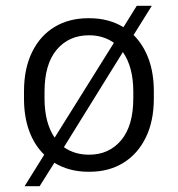

<svg xmlns="http://www.w3.org/2000/svg" viewBox="-20 -584 615 664"><path d="M512 -268V-243Q512 -165 484 -108Q456 -51 406 -20.5Q356 10 290 10H286Q219 10 168 -21L117 60H65L133 -49Q99 -82 81 -131Q63 -180 63 -243V-268Q63 -347 91 -404Q119 -461 169 -491Q219 -521 285 -521H289Q356 -521 407 -490L453 -564H505L442 -463Q476 -429 494 -380Q512 -331 512 -268ZM169 -108 374 -436Q337 -462 288 -462Q218 -462 176 -412Q134 -362 134 -267V-244Q134 -159 169 -108ZM441 -267Q441 -352 405 -404L201 -75Q238 -49 288 -49Q357 -49 399 -99Q441 -149 441 -244Z"/></svg>

Font: Chivo Light
Style: Regular
Weight: 300
Designer: Hector Gatti
Foundry: Omnibus-Type
Version: Version 1.007